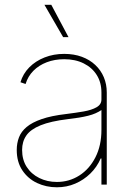

<svg xmlns="http://www.w3.org/2000/svg" viewBox="-20 -775 560 806"><path d="M218.8 11.2Q173.8 11.2 135.5 -6.8Q97.2 -24.9 73.7 -60.1Q50.3 -95.2 50.3 -145.5Q50.3 -173.8 59.6 -198.2Q68.8 -222.7 91.8 -241.9Q114.7 -261.2 155 -275.1Q195.3 -289.1 257.8 -296.4Q297.4 -301.3 331.1 -307.1Q364.7 -313 385.3 -324.7Q405.8 -336.4 405.8 -357.4V-386.7Q405.8 -428.7 386.2 -460Q366.7 -491.2 331.5 -508.8Q296.4 -526.4 249.5 -526.4Q209.5 -526.4 176.3 -513.7Q143.1 -501 120.1 -477.8Q97.2 -454.6 87.4 -422.4L65.9 -429.7Q76.7 -465.8 103 -492.4Q129.4 -519 167.2 -533.9Q205.1 -548.8 249.5 -548.8Q290.5 -548.8 323.5 -536.6Q356.4 -524.4 379.9 -502.4Q403.3 -480.5 415.8 -450.9Q428.2 -421.4 428.2 -386.7V0H405.8V-109.9H402.8Q386.7 -73.2 359.1 -46.4Q331.5 -19.5 295.9 -4.2Q260.3 11.2 218.8 11.2ZM218.8 -11.2Q270.5 -11.2 313 -38.3Q355.5 -65.4 380.6 -114.7Q405.8 -164.1 405.8 -230V-313Q395 -305.7 381.3 -299.6Q367.7 -293.5 350.1 -289.1Q332.5 -284.7 311.3 -281.2Q290 -277.8 265.1 -274.9Q192.4 -266.1 150.4 -249Q108.4 -231.9 90.6 -206.3Q72.8 -180.7 72.8 -145.5Q72.8 -104.5 92 -74.5Q111.3 -44.4 144.8 -27.8Q178.2 -11.2 218.8 -11.2ZM245.1 -619.1 166.5 -754.9H195.3L267.6 -619.1Z"/></svg>

Font: Inter 17pt Thin
Style: Regular
Weight: 250
Version: Version 4.001;git-66647c0bb